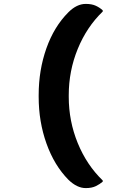

<svg xmlns="http://www.w3.org/2000/svg" viewBox="-20 -790 640 983"><path d="M330 -727Q373 -770 419 -770Q450 -770 470.5 -760.5Q491 -751 506 -737V-731Q424 -652 378 -539.5Q332 -427 332 -303V-294Q332 -170 378 -57.5Q424 55 506 134V140Q491 153 470.5 163Q450 173 419 173Q374 173 330 130Q258 57 218 -55Q178 -167 178 -294V-303Q178 -431 217.5 -542.5Q257 -654 330 -727Z"/></svg>

Font: Recursive Mn Csl St
Style: Bold
Weight: 700
Monospace: yes
Version: Version 1.079;hotconv 1.0.112;makeotfexe 2.5.65598; ttfautoh